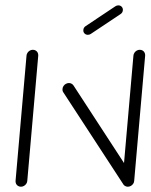

<svg xmlns="http://www.w3.org/2000/svg" viewBox="-20 -707 570 727"><path d="M59.3 0Q53.3 0 48.3 -3Q43.3 -5.9 40.9 -11.1Q38.5 -16.3 38.9 -22.2L80.4 -496.3Q80.7 -502.2 84.3 -507.4Q87.8 -512.6 93.1 -515.6Q98.5 -518.5 104.4 -518.5Q110.4 -518.5 115.4 -515.6Q120.4 -512.6 122.8 -507.4Q125.2 -502.2 124.8 -496.3L83.3 -22.2Q83 -16.3 79.4 -11.1Q75.9 -5.9 70.6 -3Q65.2 0 59.3 0ZM216.7 -370.4Q217 -376.3 220.6 -381.5Q224.1 -386.7 229.6 -389.6Q235.2 -392.6 241.1 -392.6Q246.3 -392.6 250.7 -390.2Q255.2 -387.8 258.1 -383.7L485.6 -34.4L447.8 -7.8L220 -357Q215.9 -362.6 216.7 -370.4ZM464.1 0Q458.1 0 453.1 -3Q448.1 -5.9 445.7 -11.1Q443.3 -16.3 443.7 -22.2L485.2 -496.3Q485.6 -502.2 489.1 -507.4Q492.6 -512.6 498 -515.6Q503.3 -518.5 509.3 -518.5Q515.2 -518.5 520.2 -515.6Q525.2 -512.6 527.6 -507.4Q530 -502.2 529.6 -496.3L488.1 -22.2Q487.8 -16.3 484.3 -11.1Q480.7 -5.9 475.4 -3Q470 0 464.1 0ZM312.6 -575.2Q304.8 -575.2 299.8 -580.6Q294.8 -585.9 295.6 -593.7Q295.9 -598.5 298.3 -602.2Q300.7 -605.9 304.8 -608.5L417 -683.3Q422.2 -686.7 428.1 -686.7Q435.9 -686.7 440.9 -681.3Q445.9 -675.9 445.2 -668.1Q444.8 -663.3 442.4 -659.6Q440 -655.9 435.9 -653.3L323.7 -578.5Q318.9 -575.2 312.6 -575.2Z"/></svg>

Font: 26F Galaxy Sans Oblique
Style: Regular
Weight: 400
Italic angle: -5°
Designer: C₂₉H₂₅N₃O₅
Version: Version 1.200;FEAKit 1.0